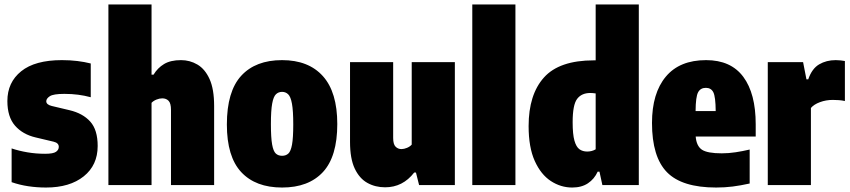

<svg xmlns="http://www.w3.org/2000/svg" viewBox="-20 -828 3805 859"><path d="M186 11Q145 11 106.5 5.2Q68 -0.5 32 -13V-164Q64.5 -153 102.8 -146.5Q141 -140 182 -140Q218 -140 230.5 -148.8Q243 -157.5 243 -171Q243 -188.5 220 -194L140 -213Q81.5 -226.5 47.2 -265.8Q13 -305 13 -376Q13 -459.5 74.8 -509.2Q136.5 -559 257 -559Q294 -559 326.2 -555Q358.5 -551 386 -544V-393Q358.5 -400.5 329.8 -404.2Q301 -408 268 -408Q218.5 -408 202.8 -397.5Q187 -387 187 -375Q187 -360 211 -354L291 -335Q350.5 -321 383.8 -284Q417 -247 417 -175Q417 -89 354.5 -39Q292 11 186 11Z M465 0V-808H658V-494H667Q685 -524 714 -541.5Q743 -559 790 -559Q829.5 -559 863.2 -539.2Q897 -519.5 917.5 -474.5Q938 -429.5 938 -354V0H745V-336Q745 -366 734.2 -377Q723.5 -388 706 -388Q693.5 -388 680 -382.5Q666.5 -377 658 -368V0Z M1242 11Q1123.5 11 1059.2 -58Q995 -127 995 -271Q995 -419 1059.2 -489Q1123.5 -559 1242 -559Q1360.5 -559 1424.8 -487.2Q1489 -415.5 1489 -273Q1489 -127.5 1424.8 -58.2Q1360.5 11 1242 11ZM1242 -131Q1259 -131 1270 -141Q1281 -151 1286.5 -181Q1292 -211 1292 -271Q1292 -333 1286.2 -364.2Q1280.5 -395.5 1269.2 -406.2Q1258 -417 1242 -417Q1226 -417 1214.8 -406.5Q1203.5 -396 1197.8 -365Q1192 -334 1192 -273Q1192 -212 1197.5 -181.5Q1203 -151 1214 -141Q1225 -131 1242 -131Z M1703 10Q1659 10 1623.5 -9.8Q1588 -29.5 1567 -74Q1546 -118.5 1546 -193V-550H1739V-211Q1739 -182.5 1749.8 -171.8Q1760.5 -161 1776 -161Q1787.5 -161 1800.8 -166.5Q1814 -172 1822 -181V-550H2015V0H1855L1841 -56H1833Q1782 10 1703 10Z M2093 0V-808H2286V0Z M2540 11Q2489 11 2444.5 -18Q2400 -47 2372.5 -107.8Q2345 -168.5 2345 -264Q2345 -405 2413.8 -481.5Q2482.5 -558 2637 -558H2645V-808H2838V0H2675L2662 -60H2654Q2639 -27 2610.5 -8Q2582 11 2540 11ZM2607 -150Q2628.5 -150 2645 -160V-410Q2639 -411 2632 -411.5Q2625 -412 2621 -412Q2582 -412 2562 -385.5Q2542 -359 2542 -281Q2542 -227 2550 -198.8Q2558 -170.5 2572.5 -160.2Q2587 -150 2607 -150Z M3184 11Q3031 11 2964 -57.5Q2897 -126 2897 -278Q2897 -411 2958.8 -485Q3020.5 -559 3139 -559Q3250 -559 3305.5 -484.2Q3361 -409.5 3361 -272V-217H3092.5Q3096 -174.5 3120.5 -158.2Q3145 -142 3209 -142Q3240 -142 3271.2 -146.8Q3302.5 -151.5 3334 -159V-7Q3293.5 2 3258.2 6.5Q3223 11 3184 11ZM3138 -435Q3114 -435 3103.2 -415Q3092.5 -395 3092 -331H3182Q3181.5 -395 3171.5 -415Q3161.5 -435 3138 -435Z M3415 0V-550H3573L3588 -473H3596Q3612.5 -521 3644.8 -540Q3677 -559 3719 -559Q3729.5 -559 3740.8 -557.8Q3752 -556.5 3760 -555V-376Q3747.5 -379 3732.8 -380Q3718 -381 3706 -381Q3675.5 -381 3648.5 -371Q3621.5 -361 3608 -345V0Z"/></svg>

Font: Encode Sans Cnd Black
Style: Regular
Weight: 900
Width: 3
Designer: Multiple Designers
Foundry: Impallari Type
Version: Version 3.002; ttfautohint (v1.8.3) -l 8 -r 50 -G 200 -x 14 